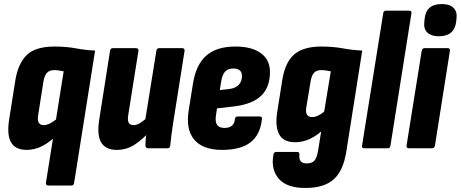

<svg xmlns="http://www.w3.org/2000/svg" viewBox="-20 -736 2287 953"><path d="M221 185Q206 185 208 171L296 -382Q285 -384 273.5 -386Q262 -388 249 -388Q225 -388 212.5 -374Q200 -360 195 -328L170 -168Q160 -115 197 -115Q213 -115 230.5 -124.5Q248 -134 268 -151L269 -72Q231 -33 192.5 -12.5Q154 8 113 8Q56 8 34.5 -30Q13 -68 26 -147L56 -337Q70 -422 113.5 -463.5Q157 -505 250 -505Q309 -505 357 -496Q405 -487 452 -485L348 171Q347 185 334 185Z M559 8Q505 8 482.5 -28.5Q460 -65 473 -145L526 -483Q528 -497 540 -497H654Q669 -497 667 -483L617 -168Q612 -140 618.5 -127.5Q625 -115 643 -115Q660 -115 678 -127Q696 -139 716 -157L722 -83Q687 -43 647.5 -17.5Q608 8 559 8ZM716 0Q702 0 702 -14Q702 -30 704 -51.5Q706 -73 708 -92L700 -135L756 -483Q758 -497 770 -497H884Q898 -497 896 -483L840 -129Q835 -96 831 -67Q827 -38 825 -14Q824 0 812 0Z M1082 8Q987 8 944 -43Q901 -94 917 -191L938 -322Q953 -416 1004.5 -460.5Q1056 -505 1148 -505Q1230 -505 1275 -472Q1320 -439 1320 -379Q1320 -303 1276.5 -261Q1233 -219 1143 -208L1057 -198L1052 -164Q1047 -132 1057.5 -116.5Q1068 -101 1094 -101Q1117 -101 1130.5 -111.5Q1144 -122 1146 -145Q1148 -158 1160 -158H1268Q1282 -158 1280 -145Q1272 -67 1223.5 -29.5Q1175 8 1082 8ZM1071 -289 1117 -294Q1150 -298 1165.5 -315.5Q1181 -333 1181 -358Q1181 -377 1170.5 -386.5Q1160 -396 1138 -396Q1112 -396 1098 -381.5Q1084 -367 1078 -333Z M1575 -505Q1633 -505 1682 -496Q1731 -487 1778 -485L1699 16Q1684 112 1636 154.5Q1588 197 1496 197Q1403 197 1363.5 151Q1324 105 1337 32Q1340 18 1351 18H1454Q1468 18 1466 32Q1464 52 1472 63.5Q1480 75 1503 75Q1529 75 1541 61Q1553 47 1559 11L1574 -83Q1543 -57 1511 -43.5Q1479 -30 1445 -30Q1387 -30 1365.5 -69.5Q1344 -109 1357 -187L1381 -338Q1395 -427 1440.5 -466Q1486 -505 1575 -505ZM1529 -155Q1543 -155 1557.5 -161.5Q1572 -168 1589 -182L1622 -382Q1611 -384 1599 -386Q1587 -388 1574 -388Q1551 -388 1538.5 -374.5Q1526 -361 1521 -328L1501 -207Q1496 -179 1503.5 -167Q1511 -155 1529 -155Z M1788 0Q1775 0 1777 -13L1882 -669Q1884 -683 1895 -683H2010Q2025 -683 2022 -669L1918 -13Q1916 0 1905 0Z M2011 0Q1996 0 1998 -14L2073 -483Q2076 -497 2087 -497H2201Q2216 -497 2213 -483L2139 -14Q2137 0 2125 0ZM2158 -556Q2121 -556 2101.5 -574Q2082 -592 2086 -627L2088 -645Q2096 -716 2173 -716Q2211 -716 2230.5 -697.5Q2250 -679 2246 -645L2244 -627Q2235 -556 2158 -556Z"/></svg>

Font: Sofia Sans Condensed Black
Style: Italic
Weight: 900
Italic angle: -9°
Version: Version 4.100